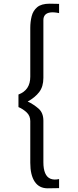

<svg xmlns="http://www.w3.org/2000/svg" viewBox="-20 -770 420 1040"><path d="M238 250Q215 250 197.5 241Q180 232 168 214Q156 196 150 170.5Q144 145 144 112V-114Q144 -143 124 -161.5Q104 -180 80 -190V-258Q112 -270 128 -294Q144 -318 144 -355V-619Q144 -652 151.5 -682Q159 -712 181.5 -731Q204 -750 249 -750L300 -749V-699Q272 -705 253 -702.5Q234 -700 224.5 -689.5Q215 -679 215 -661V-348Q215 -301 192.5 -271.5Q170 -242 130 -220Q162 -205 188.5 -182Q215 -159 215 -116V109Q215 145 224.5 167.5Q234 190 253 198Q272 206 300 200V249Z"/></svg>

Font: Teachers
Style: Regular
Weight: 400
Designer: Alfredo Marco Pradil, Chank Diesel
Version: Version 1.001